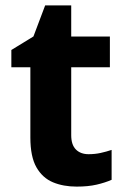

<svg xmlns="http://www.w3.org/2000/svg" viewBox="-20 -682 461 712"><path d="M308.5 -110.2Q332.2 -110.2 353.5 -114.9Q374.8 -119.6 393.9 -126.1V-15.2Q369.5 -4.5 338 2.8Q306.6 10 264.3 10Q214.9 10 176.4 -6Q137.8 -22.1 115.2 -61.4Q92.6 -100.8 92.6 -171.9V-432.6H22.1V-496.6L104 -546.8L147.5 -662.1H244.1V-546.4H387.5V-432.6H244.1V-180.6Q244.1 -145 261.5 -127.6Q278.9 -110.2 308.5 -110.2Z"/></svg>

Font: Noto Sans Khmer UI
Style: Regular
Weight: 400
Designer: Danh Hong and the Monotype Design Team
Foundry: Monotype Imaging Inc.
Version: Version 2.002